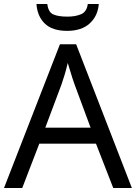

<svg xmlns="http://www.w3.org/2000/svg" viewBox="-20 -938 679 958"><path d="M545 0 459 -221H176L91 0H0L279 -717H360L638 0ZM352 -517Q349 -525 342 -546Q335 -567 328.5 -589.5Q322 -612 318 -624Q311 -593 302 -563.5Q293 -534 287 -517L206 -301H432ZM473 -918Q468 -858 427.5 -821Q387 -784 315 -784Q241 -784 203.5 -820.5Q166 -857 162 -918H216Q221 -877 246 -866Q271 -855 317 -855Q356 -855 384.5 -867Q413 -879 418 -918Z"/></svg>

Font: Noto Sans Buhid
Style: Regular
Weight: 400
Designer: Monotype Design Team
Foundry: Monotype Imaging Inc.
Version: Version 2.001